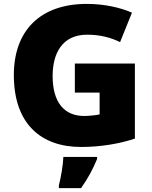

<svg xmlns="http://www.w3.org/2000/svg" viewBox="-20 -744 780 985"><path d="M364 -418V-269H491V-157C474 -153 435 -149 412 -149C308 -149 250 -221 250 -354C250 -470 299 -566 427 -566C490 -566 545 -553 596 -528L657 -679C598 -705 515 -724 426 -724C182 -724 51 -583 51 -359C51 -109 190 10 396 10C500 10 598 -8 672 -33V-418ZM478 72V61H305C304 99 293 165 282 207V221H396C434 167 455 126 478 72Z"/></svg>

Font: Noto Sans Gurmukhi Black
Style: Regular
Weight: 900
Designer: Jelle Bosma - Monotype Design Team
Foundry: Monotype Imaging Inc.
Version: Version 2.004